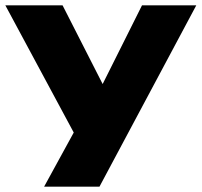

<svg xmlns="http://www.w3.org/2000/svg" viewBox="-38 -518 754 718"><path d="M127 180 260 -63V19L-18 -498H196L359 -178H333L493 -498H696L334 180Z"/></svg>

Font: Nunito Sans 10pt Expanded Black
Style: Regular
Weight: 900
Width: 7
Designer: Vernon Adams
Foundry: Vernon Adams
Version: Version 3.101;gftools[0.9.27]